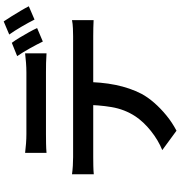

<svg xmlns="http://www.w3.org/2000/svg" viewBox="12 -916 976 1040"><g transform="rotate(-90 500.0 -396.0)"><path d="M192 -748Q216 -745 243 -743Q270 -741 294 -741Q313 -741 347 -741Q381 -741 422 -741Q463 -741 503.5 -741Q544 -741 577 -741Q610 -741 627 -741Q652 -741 679 -743Q706 -745 731 -748V-632Q706 -634 679 -634.5Q652 -635 627 -635Q610 -635 577 -635Q544 -635 503.5 -635Q463 -635 422 -635Q381 -635 347 -635Q313 -635 295 -635Q270 -635 242 -634.5Q214 -634 192 -632ZM76 -494Q97 -491 121.5 -489.5Q146 -488 169 -488Q182 -488 221 -488Q260 -488 315 -488Q370 -488 433.5 -488Q497 -488 560.5 -488Q624 -488 679.5 -488Q735 -488 773.5 -488Q812 -488 824 -488Q840 -488 866 -489Q892 -490 911 -494V-377Q893 -378 868.5 -378.5Q844 -379 824 -379Q812 -379 773.5 -379Q735 -379 679.5 -379Q624 -379 560.5 -379Q497 -379 433.5 -379Q370 -379 315 -379Q260 -379 221 -379Q182 -379 169 -379Q147 -379 121.5 -378.5Q96 -378 76 -376ZM576 -432Q576 -336 560 -258Q544 -180 512 -118Q494 -84 463.5 -49Q433 -14 394.5 17.5Q356 49 312 72L207 -5Q261 -27 310.5 -66.5Q360 -106 390 -151Q428 -209 440 -280Q452 -351 452 -432ZM788 -820Q801 -803 816 -778Q831 -753 845 -728Q859 -703 868 -683L795 -652Q780 -683 758 -722.5Q736 -762 716 -791ZM904 -864Q917 -845 932.5 -820Q948 -795 962.5 -770.5Q977 -746 986 -728L914 -697Q898 -729 875.5 -767.5Q853 -806 833 -834Z"/></g></svg>

Font: Noto Sans SC Thin SemiBold
Style: Regular
Weight: 600
Version: Version 2.004-H2;hotconv 1.0.118;makeotfexe 2.5.65603